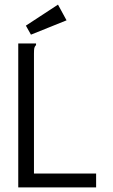

<svg xmlns="http://www.w3.org/2000/svg" viewBox="-20 -811 490 831"><path d="M59 -623H136V-616Q130 -610 128.5 -603Q127 -596 127 -579V-60H396V0H59ZM114 -661 92 -700 231 -791 268 -723Z"/></svg>

Font: Inconsolata SemiCondensed
Style: Regular
Weight: 400
Width: 4
Monospace: yes
Designer: Raph Levien, Cyreal, Brenton Simpson
Foundry: Raph Levien, Cyreal, Google
Version: Version 3.001; ttfautohint (v1.8.2.53-6de2)